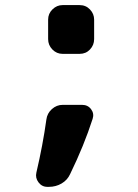

<svg xmlns="http://www.w3.org/2000/svg" viewBox="-20 -600 540 750"><path d="M300.8 -190.4Q323.2 -190.4 335.9 -173.3Q348.6 -156.2 341.8 -135.7Q308.6 -32.2 253.9 80.1Q243.2 103.5 220.7 116.7Q198.2 129.9 170.9 129.9H165Q143.6 129.9 130.4 112.3Q117.2 94.7 122.1 74.2Q147.5 -34.2 161.1 -132.8Q164.1 -157.2 182.6 -173.8Q201.2 -190.4 224.6 -190.4ZM291 -580.1Q315.4 -580.1 331.5 -563Q347.7 -545.9 347.7 -523.4V-447.3Q347.7 -423.8 331.5 -406.7Q315.4 -389.6 291 -389.6H224.6Q201.2 -389.6 184.6 -406.7Q168 -423.8 168 -447.3V-523.4Q168 -546.9 185.1 -563.5Q202.1 -580.1 224.6 -580.1Z"/></svg>

Font: Rounded Mgen+ 1mn bold
Style: Bold
Weight: 700
Designer: [Source Han Sans]
Ryoko NISHIZUKA  (kana & ideographs); Paul D. Hunt (Latin, Greek & Cyrillic); Wenlong ZHANG  (bopomofo
Version: Version 1.059.20150602